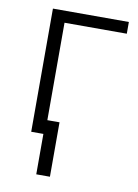

<svg xmlns="http://www.w3.org/2000/svg" viewBox="-81 -582 583 811"><g transform="rotate(10 210.5 -177.0)"><path d="M405.3 -478H138.2V0H79.6V-528.3H405.3ZM190.4 173.3H131.8V-60.1H190.4Z"/></g></svg>

Font: Melbourne
Style: Light
Weight: 300
Designer: Google
Version: Version 2.000980; 2014